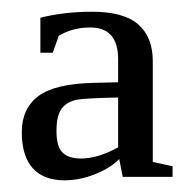

<svg xmlns="http://www.w3.org/2000/svg" viewBox="-20 -685 316 327"><path d="M137.2 -665Q190.9 -665 215.6 -643.3Q240.2 -621.6 240.2 -581.1V-409.2L273.9 -401.9V-383.8H189L183.1 -414.1Q167.5 -398.4 141.6 -388.2Q115.7 -377.9 89.8 -377.9Q54.2 -377.9 35.6 -398.7Q17.1 -419.4 17.1 -460Q17.1 -500 45.2 -521.2Q73.2 -542.5 140.1 -543.9L181.2 -544.9V-584Q181.2 -638.2 133.8 -638.2Q103.5 -638.2 80.1 -624L69.8 -595.2H48.8V-654.8Q88.9 -665 137.2 -665ZM181.2 -519Q122.1 -517.6 110.6 -515.1Q99.1 -512.7 91.6 -506.8Q84 -501 80.1 -490.5Q76.2 -480 76.2 -461.9Q76.2 -435.5 86.4 -425.3Q96.7 -415 118.2 -415Q146.5 -415 181.2 -434.1Z"/></svg>

Font: Tinos
Style: Regular
Weight: 400
Designer: Steve Matteson
Foundry: Monotype Imaging Inc.
Version: Version 1.23